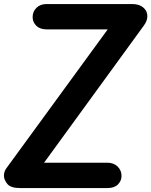

<svg xmlns="http://www.w3.org/2000/svg" viewBox="-52 -954 768 974"><path d="M50 0Q2 0 -15 -21.2Q-32 -42.5 -32 -62.5Q-32 -83.5 -20 -100L494.5 -805H184.5Q150.5 -805 132 -823.5Q113.5 -842 113.5 -867Q113.5 -895 132.8 -914.2Q152 -933.5 184.5 -933.5H619Q654 -933.5 674.8 -916Q695.5 -898.5 695.5 -872.5Q695.5 -861.5 691.5 -849.5Q687.5 -837.5 677.5 -824L171.5 -128.5H493.5Q525 -128.5 544.8 -109Q564.5 -89.5 564.5 -61.5Q564.5 -36.5 546.2 -18.2Q528 0 493.5 0Z"/></svg>

Font: Edu AU VIC WA NT Hand
Style: Bold
Weight: 700
Version: Version 1.001